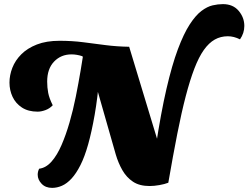

<svg xmlns="http://www.w3.org/2000/svg" viewBox="-20 -887 1206 932"><path d="M797 0 736 -174Q761 -339 788 -455.5Q815 -572 843.5 -648Q872 -724 901 -768.5Q930 -813 958 -834Q986 -855 1012 -861Q1038 -867 1062 -867Q1111 -867 1138.5 -834.5Q1166 -802 1166 -761Q1166 -726 1145 -696Q1115 -711 1086 -711Q1051 -711 1022.5 -695Q994 -679 969.5 -644.5Q945 -610 923.5 -554Q902 -498 881.5 -419.5Q861 -341 840.5 -237Q820 -133 797 0ZM233 25Q201 25 182 5Q163 -15 163 -39Q163 -54 170 -68Q203 -72 230 -102.5Q257 -133 278.5 -182.5Q300 -232 317.5 -292.5Q335 -353 348 -418Q361 -483 371.5 -545.5Q382 -608 390 -660L463 -520Q454 -412 439.5 -329.5Q425 -247 408 -186.5Q391 -126 370.5 -85.5Q350 -45 327.5 -20.5Q305 4 281 14.5Q257 25 233 25ZM163 -345Q117 -345 86.5 -365Q56 -385 41 -417Q26 -449 26 -486Q26 -522 40 -558Q54 -594 83.5 -623.5Q113 -653 159 -671Q205 -689 269 -689Q330 -689 384 -682Q438 -675 492.5 -668Q547 -661 607 -660L512 -556L385 -605L380 -614Q353 -623 327 -623Q276 -623 242.5 -588Q209 -553 209 -491Q209 -462 214 -436Q219 -410 236 -376Q221 -360 200.5 -352.5Q180 -345 163 -345ZM706 16Q657 16 625.5 -5Q594 -26 574 -61Q554 -96 542 -137L452 -452L373 -660H607L747 -198L797 0Q779 7 753.5 11.5Q728 16 706 16Z"/></svg>

Font: Sansita Swashed Light ExtraBold
Style: Regular
Weight: 800
Version: Version 1.003